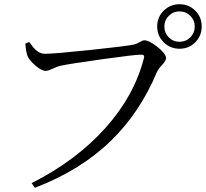

<svg xmlns="http://www.w3.org/2000/svg" viewBox="-20 -846 976 910"><path d="M145 44 130 22Q343 -86 481 -241Q616 -392 662 -570Q667 -587 650 -587Q619 -587 462 -565Q312 -544 265 -534Q253 -531 231 -521Q208 -510 197 -510Q176 -510 146 -537Q118 -561 110 -582Q103 -602 100 -639L119 -647Q137 -620 149 -610Q169 -591 193 -591Q234 -591 407 -609Q578 -627 615 -635Q628 -638 643 -647Q656 -655 664 -655Q687 -655 727 -623Q767 -591 767 -570Q767 -559 750 -540Q731 -521 724 -505Q643 -312 506 -179Q361 -38 145 44ZM725 -721Q725 -765 756 -795.5Q787 -826 831 -826Q875 -826 905.5 -795.5Q936 -765 936 -721Q936 -676 905.5 -645.5Q875 -615 831 -615Q787 -615 756 -645.5Q725 -676 725 -721ZM831 -648Q861 -648 882 -669Q903 -690 903 -721Q903 -750 882 -771Q861 -792 831 -792Q801 -792 780 -771Q759 -750 759 -721Q759 -690 780 -669Q801 -648 831 -648Z"/></svg>

Font: Cactus Classical Serif
Style: Regular
Weight: 400
Designer: Henry Chan (via Glyphwiki)、田海東、宇文滿月
Foundry: Moonlit Owen
Version: Version 1.000